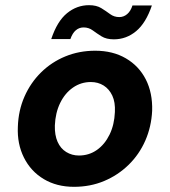

<svg xmlns="http://www.w3.org/2000/svg" viewBox="-20 -710 656 742"><path d="M266 12Q199 12 149 -18Q99 -48 72.5 -101Q46 -154 49 -220Q51 -283 74.5 -336.5Q98 -390 138.5 -430Q179 -470 232.5 -492Q286 -514 348 -514Q416 -514 466.5 -484.5Q517 -455 543.5 -403Q570 -351 568 -282Q565 -220 541.5 -166.5Q518 -113 477 -73Q436 -33 382.5 -10.5Q329 12 266 12ZM285 -109Q324 -109 354.5 -130.5Q385 -152 403.5 -190Q422 -228 424 -277Q426 -315 414 -340.5Q402 -366 380.5 -379.5Q359 -393 331 -393Q293 -393 262 -371.5Q231 -350 212.5 -312Q194 -274 192 -225Q191 -188 202.5 -162Q214 -136 236 -122.5Q258 -109 285 -109ZM178 -559Q201 -628 239 -659Q277 -690 324 -690Q353 -690 371.5 -678.5Q390 -667 405.5 -655.5Q421 -644 441 -644Q458 -644 471.5 -655.5Q485 -667 492 -689H567Q544 -621 506 -589.5Q468 -558 420 -558Q391 -558 372.5 -569.5Q354 -581 338.5 -592.5Q323 -604 303 -604Q286 -604 273 -593Q260 -582 252 -559Z"/></svg>

Font: DM Sans 16pt ExtraBold
Style: Italic
Weight: 800
Italic angle: -10°
Version: Version 4.004;gftools[0.9.30]